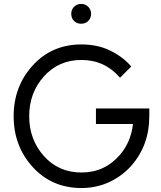

<svg xmlns="http://www.w3.org/2000/svg" viewBox="-20 -936 811 968"><path d="M439.2 -866.3Q439.2 -887.3 425 -901.5Q410.2 -916.3 389.2 -916.3Q368 -916.3 353.2 -901.5Q339.2 -887.3 339.2 -866.3Q339.2 -844.5 353.2 -830.5Q367.2 -816.3 389.2 -816.3Q411 -816.3 425 -830.5Q439.2 -844.5 439.2 -866.3ZM390.8 -712Q242.5 -712 145.8 -607Q48.8 -501 48.8 -350Q48.8 -199.2 145.5 -93.2Q242.2 12 390.8 12Q465.3 12 529.7 -17.5Q594 -47.2 640.8 -99Q732.8 -202.7 732.8 -350V-389.2H463.7V-310.8H650.3Q640.5 -220.8 585 -155.7Q508.2 -66.3 390.8 -66.3Q275.8 -66.3 201.5 -149Q127.2 -232.5 127.2 -350Q127.2 -468.2 201.5 -550.8Q275.8 -633.7 390.8 -633.7Q508.3 -633.5 585.2 -544.2L641.8 -600.8Q618.5 -627.7 590.7 -648Q562.8 -668.3 530.7 -683.2Q499.2 -698 463.8 -705Q428.5 -712 390.8 -712Z"/></svg>

Font: Unageo Variable
Style: Regular
Weight: 300
Designer: Richard Sepsi
Foundry: Richard Sepsi
Version: Version 2.200